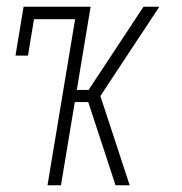

<svg xmlns="http://www.w3.org/2000/svg" viewBox="-20 -550 540 570"><path d="M121 0 203 -493H81L63 -385H26L50 -530H249L208 -283H243L406 -530H453L278 -265L365 0H323L242 -247H202L161 0Z"/></svg>

Font: Iosevka Slab Extralight
Style: Italic
Weight: 200
Italic angle: -9°
Monospace: yes
Designer: Belleve Invis
Foundry: Belleve Invis
Version: Version 11.1.1; ttfautohint (v1.8.3)